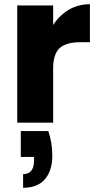

<svg xmlns="http://www.w3.org/2000/svg" viewBox="-20 -584 468 914"><path d="M233 -465C233 -465 233 -558 233 -558C233 -558 62 -558 62 -558C62 -558 62 0 62 0C62 0 233 0 233 0C233 0 233 -259 233 -259C233 -259 233 -259 233 -259C233 -305 244 -337 265 -356C286 -374 318 -383 361 -383C361 -383 408 -383 408 -383C408 -383 408 -564 408 -564C408 -564 408 -564 408 -564C371 -564 338 -555 308 -538C278 -520 253 -496 233 -465ZM79 40C79 40 79 163 79 163C79 163 142 163 142 163C142 163 142 179 142 179C142 179 142 179 142 179C142 223 125 245 90 245C90 245 90 310 90 310C90 310 90 310 90 310C136 310 171 296 194 269C217 242 229 205 229 158C229 158 229 158 229 158C229 117 223 78 210 40C210 40 79 40 79 40Z"/></svg>

Font: Girnar Poppins
Style: Bold
Weight: 500
Designer: Ninad Kale (Devanagari), Jonny Pinhorn (Latin)
Foundry: Indian Type Foundry
Version: ""